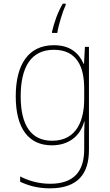

<svg xmlns="http://www.w3.org/2000/svg" viewBox="-20 -784 603 1049"><path d="M264 -610V-604H293C299 -646 324 -726 339 -757V-764H323C295 -717 276 -661 264 -610ZM252 245C407 245 466 164 466 35V-528H444L439 -435H437C412 -491 367 -537 274 -537C135 -537 66 -431 66 -258C66 -79 139 10 263 10C354 10 418 -39 440 -120H442C440 -80 440 -54 440 -16V31C440 148 388 220 254 220C188 220 133 202 90 180V209C133 229 184 245 252 245ZM265 -15C151 -15 93 -98 93 -258C93 -415 148 -512 274 -512C400 -512 440 -419 440 -301V-242C440 -135 404 -15 265 -15Z"/></svg>

Font: Noto Sans Mono SemiCondensed Thin
Style: Regular
Weight: 100
Width: 4
Designer: Monotype Design Team
Foundry: Monotype Imaging Inc.
Version: Version 2.014